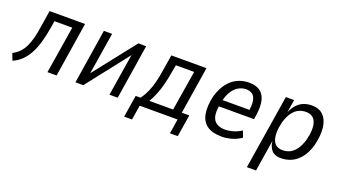

<svg xmlns="http://www.w3.org/2000/svg" viewBox="-60 -982 2879 1639"><g transform="rotate(20 1380.0 -162.5)"><path d="M24 11 0 -51Q36 -70 61 -96Q86 -122 103.5 -158.5Q121 -195 133.5 -244.5Q146 -294 155 -360L177 -496H499L421 0H338L407 -429H245L234 -360Q222 -287 204.5 -227.5Q187 -168 162.5 -122.5Q138 -77 104.5 -43.5Q71 -10 24 11Z M592 0 670 -496H745L681 -98H670L983 -496H1054L976 0H901L965 -399H976L663 0Z M1083 133 1115 -67H1160Q1187 -105 1206 -147.5Q1225 -190 1237.5 -240Q1250 -290 1259 -349L1283 -496H1602L1534 -67H1602L1570 133H1499L1520 0H1176L1154 133ZM1239 -67H1455L1514 -430H1348L1331 -338Q1318 -262 1296 -194Q1274 -126 1239 -67Z M1921 9Q1838 9 1789.5 -25Q1741 -59 1728.5 -126.5Q1716 -194 1739 -293Q1762 -368 1799 -414.5Q1836 -461 1884.5 -483Q1933 -505 1989 -505Q2046 -505 2083.5 -481Q2121 -457 2136 -404Q2151 -351 2138 -262L2132 -226H1795L1805 -287H2086L2065 -264Q2077 -334 2069.5 -372.5Q2062 -411 2039 -427Q2016 -443 1982 -443Q1949 -443 1915.5 -425Q1882 -407 1856.5 -366.5Q1831 -326 1818 -259L1815 -238Q1803 -173 1813 -133.5Q1823 -94 1853.5 -75.5Q1884 -57 1931 -57Q1960 -57 1999 -67.5Q2038 -78 2076 -103L2098 -45Q2055 -15 2008.5 -3Q1962 9 1921 9Z M2215 180 2323 -496H2398L2380 -382H2381Q2401 -428 2428.5 -455Q2456 -482 2488.5 -493.5Q2521 -505 2558 -505Q2625 -505 2663 -466Q2701 -427 2709 -357.5Q2717 -288 2694 -195Q2672 -120 2636 -75.5Q2600 -31 2555 -11Q2510 9 2460 9Q2404 9 2376.5 -21.5Q2349 -52 2344 -102H2343L2298 180ZM2451 -60Q2487 -60 2517 -75Q2547 -90 2572 -124Q2597 -158 2614 -215Q2640 -319 2618.5 -377.5Q2597 -436 2528 -436Q2495 -436 2464.5 -422Q2434 -408 2409 -374.5Q2384 -341 2366 -283Q2341 -178 2362 -119Q2383 -60 2451 -60Z"/></g></svg>

Font: Nunito Sans 7pt Condensed
Style: Italic
Weight: 400
Width: 3
Italic angle: -9°
Designer: Vernon Adams
Foundry: Vernon Adams
Version: Version 3.101;gftools[0.9.27]